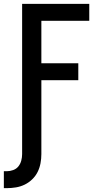

<svg xmlns="http://www.w3.org/2000/svg" viewBox="-24 -755 544 998"><path d="M-4 223V135H11Q28 135 44.5 129Q61 123 71.5 110Q82 97 86.5 80Q91 63 91 46V-735H440V-647H191V-426H383V-338H191V46Q191 70 186.5 94Q182 118 171.5 139Q161 160 143.5 177Q126 194 104.5 204.5Q83 215 59 219Q35 223 11 223Z"/></svg>

Font: Iosevka SS18 Semibold
Style: Regular
Weight: 600
Monospace: yes
Designer: Belleve Invis
Foundry: Belleve Invis
Version: Version 25.1.1; ttfautohint (v1.8.4)